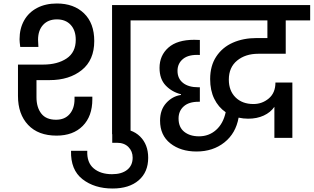

<svg xmlns="http://www.w3.org/2000/svg" viewBox="-20 -769 1797 1100"><path d="M189 -310V-212Q189 -154 216.5 -118.5Q244 -83 301 -83Q351 -83 379 -115.5Q407 -148 407 -201V-215H509V-200Q509 -103 454 -47.5Q399 8 304 8Q199 8 141 -53.5Q83 -115 83 -219V-399H227Q309 -399 361.5 -434Q414 -469 414 -541Q414 -595 385 -626.5Q356 -658 306 -658Q256 -658 227 -626.5Q198 -595 198 -541Q198 -528 200 -500H96Q92 -530 92 -544Q92 -605 118 -651.5Q144 -698 192.5 -723.5Q241 -749 306 -749Q403 -749 461.5 -692.5Q520 -636 520 -534Q520 -425 448.5 -367.5Q377 -310 264 -310ZM850 -740V-652H728V0H622V-740Z M829 135Q829 217 774.5 264Q720 311 625 311Q521 311 452.5 257.5Q384 204 387 95H480Q477 162 516.5 195.5Q556 229 622 229Q677 229 708.5 204Q740 179 740 134Q740 98 716 73.5Q692 49 650 49H623V-33H650Q736 -33 782.5 13Q829 59 829 135Z M1460 -461Q1386 -461 1338.5 -422Q1291 -383 1291 -313Q1291 -249 1329.5 -211Q1368 -173 1432 -173Q1482 -173 1520 -205Q1558 -237 1558 -296H1655V21H1552V-157Q1530 -125 1491 -107Q1452 -89 1402 -89Q1374 -89 1347 -95Q1331 -5 1265.5 47Q1200 99 1106 99Q1015 99 956 52.5Q897 6 897 -78Q897 -140 932.5 -179Q968 -218 1017 -225V-229Q965 -242 929.5 -279Q894 -316 894 -380Q894 -451 944.5 -496Q995 -541 1093 -541Q1114 -541 1125 -540V-454Q1062 -458 1029.5 -432Q997 -406 997 -363Q997 -319 1028.5 -294Q1060 -269 1116 -269H1125V-186H1117Q1062 -186 1032.5 -159.5Q1003 -133 1003 -90Q1003 -40 1035.5 -14Q1068 12 1120 12Q1177 12 1218 -24.5Q1259 -61 1273 -126Q1231 -155 1207.5 -203Q1184 -251 1184 -316Q1184 -392 1219 -445Q1254 -498 1314 -524.5Q1374 -551 1450 -551H1512V-652H802V-740H1757V-652H1617V-461Z"/></svg>

Font: MSTAGE Medium
Style: Regular
Weight: 500
Designer: Ninad Kale (Devanagari), Jonny Pinhorn (Latin)
Foundry: Indian Type Foundry
Version: 4.004